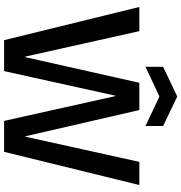

<svg xmlns="http://www.w3.org/2000/svg" viewBox="6 -891 885 937"><g transform="rotate(90 448.5 -422.5)"><path d="M176 0 14 -660H132L256 -104H259L384 -660H517L645 -104H647L770 -660H883L721 0H570L449 -543H447L327 0ZM306 -690V-776L451 -845L595 -776V-690L451 -758Z"/></g></svg>

Font: Bricolage Grotesque 96pt Medium
Style: Regular
Weight: 500
Designer: Mathieu Triay
Foundry: Atelier Triay
Version: Version 1.001; ttfautohint (v1.8.4.7-5d5b);gftools[0.9.33.de